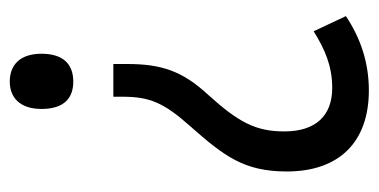

<svg xmlns="http://www.w3.org/2000/svg" viewBox="-211 -371 775 393"><g transform="rotate(-90 176.5 -174.5)"><path d="M263 -477C263 -520 241 -542 206 -542C174 -542 150 -522 150 -477C150 -430 173 -412 206 -412C241 -412 263 -432 263 -477ZM242 -302V-330H175V-311C175 -256 163 -227 115 -173C53 -103 22 -62 22 25C22 131 81 193 188 193C245 193 295 176 340 146L309 80C272 103 238 118 193 118C136 118 104 84 104 20C104 -39 123 -74 179 -136C228 -189 242 -232 242 -302Z"/></g></svg>

Font: Noto Sans Lao UI Cond
Style: Regular
Weight: 400
Width: 3
Designer: Monotype Design Team
Foundry: Monotype Imaging Inc.
Version: Version 2.000